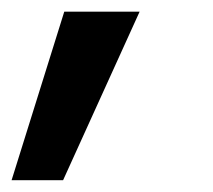

<svg xmlns="http://www.w3.org/2000/svg" viewBox="-39 -128 368 331"><path d="M-19 182.6 71.8 -107.9H201.7L69.8 182.6Z"/></svg>

Font: Inter 16pt SemiBold
Style: Italic
Weight: 600
Italic angle: -9.3988°
Version: Version 4.001;git-66647c0bb